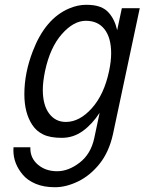

<svg xmlns="http://www.w3.org/2000/svg" viewBox="-20 -558 600 797"><path d="M448.7 0Q432.1 73.7 393.1 122.3Q354 170.9 304.2 195.1Q254.4 219.2 208.3 219.2Q162.1 219.2 128.4 205.1Q94.7 190.9 75.2 168Q35.6 121.6 35.6 65.9Q35.6 57.1 36.1 53.2H106V58.1Q106 99.1 137.9 126Q169.9 152.8 217 152.8Q264.2 152.8 310.5 117.2Q356.9 81.5 371.1 16.1L393.6 -89.8Q362.8 -42.5 323.7 -14.2Q284.7 14.2 236.3 14.2Q188 14.2 159.4 0.2Q130.9 -13.7 114.3 -39.1Q81.1 -88.9 81.1 -167Q81.1 -254.9 116.2 -345.7Q168 -481 267.1 -522.9Q302.7 -538.1 337.9 -538.1Q373 -538.1 395.5 -529.5Q418 -521 431.6 -504.9Q456.5 -477.1 466.3 -432.6L485.8 -523.9H560.1ZM167 -263.2Q157.7 -217.8 157.7 -185.1Q157.7 -122.1 183.8 -86.9Q210 -51.8 253.4 -51.8Q310.1 -51.8 361.1 -108.6Q412.1 -165.5 432.6 -262.2Q441.4 -303.2 441.4 -336.9Q441.4 -400.9 414.1 -436.3Q386.7 -471.7 336.2 -471.7Q285.6 -471.7 236.8 -416.5Q188 -361.3 167 -263.2Z"/></svg>

Font: Tuffy
Style: Italic
Weight: 400
Italic angle: -12°
Designer: Thatcher Ulrich, Karoly Barta and Michael Everson
Version: Version 001.271